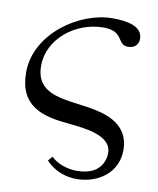

<svg xmlns="http://www.w3.org/2000/svg" viewBox="-96 -750 858 1043"><g transform="rotate(10 333.5 -229.0)"><path d="M228 146C276 199 343 218 396 218C514 218 622 147 622 19C622 -70 572 -125 489 -154C334 -209 102 -157 102 -355C102 -504 247 -618 401 -618C516 -618 485 -538 548 -538C591 -538 606 -566 606 -591C606 -660 524 -676 440 -676C258 -676 28 -519 28 -306C28 -119 158 -85 293 -72C393 -62 543 -50 543 50C543 91 524 125 496 146C467 167 429 174 390 174C342 174 283 156 249 121Z"/></g></svg>

Font: STIX Math
Style: Regular
Weight: 400
Designer: MicroPress Inc., with final additions and corrections provided by Coen Hoffman, Elsevier (retired)
Version: Version 1.1.0